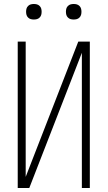

<svg xmlns="http://www.w3.org/2000/svg" viewBox="-20 -944 540 964"><path d="M69 0V-735H109V-56L373 -735H431V0H391V-679L127 0ZM350 -846Q342 -846 334.5 -848Q327 -850 321 -856Q315 -862 313 -869.5Q311 -877 311 -885Q311 -893 313 -900.5Q315 -908 321 -914Q327 -920 334.5 -922Q342 -924 350 -924Q358 -924 365.5 -922Q373 -920 379 -914Q385 -908 387 -900.5Q389 -893 389 -885Q389 -877 387 -869.5Q385 -862 379 -856Q373 -850 365.5 -848Q358 -846 350 -846ZM150 -846Q142 -846 134.5 -848Q127 -850 121 -856Q115 -862 113 -869.5Q111 -877 111 -885Q111 -893 113 -900.5Q115 -908 121 -914Q127 -920 134.5 -922Q142 -924 150 -924Q158 -924 165.5 -922Q173 -920 179 -914Q185 -908 187 -900.5Q189 -893 189 -885Q189 -877 187 -869.5Q185 -862 179 -856Q173 -850 165.5 -848Q158 -846 150 -846Z"/></svg>

Font: Zed Sans Extralight
Style: Regular
Weight: 200
Designer: Belleve Invis
Foundry: Belleve Invis
Version: Version 1.0.0; ttfautohint (v1.8.4)